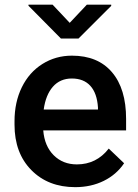

<svg xmlns="http://www.w3.org/2000/svg" viewBox="-20 -770 577 800"><path d="M40.5 0ZM293.5 9.8Q180.7 9.8 110.6 -61.3Q40.5 -132.3 40.5 -250.5V-265.1Q40.5 -344.2 71 -406.5Q101.6 -468.8 156.7 -503.4Q211.9 -538.1 279.8 -538.1Q387.7 -538.1 446.5 -469.2Q505.4 -400.4 505.4 -274.4V-226.6H160.2Q165.5 -161.1 203.9 -123Q242.2 -85 300.3 -85Q381.8 -85 433.1 -150.9L497.1 -89.8Q465.3 -42.5 412.4 -16.4Q359.4 9.8 293.5 9.8ZM279.3 -442.9Q230.5 -442.9 200.4 -408.7Q170.4 -374.5 162.1 -313.5H388.2V-322.3Q384.3 -381.8 356.4 -412.4Q328.6 -442.9 279.3 -442.9ZM270.5 -674.8 341.8 -750.5H443.4V-745.6L307.1 -609.4H233.9L98.6 -746.1V-750.5H199.2Z"/></svg>

Font: Roboto Medium
Style: Regular
Weight: 500
Designer: Google
Version: Version 2.134; 2016; ttfautohint (v1.6)